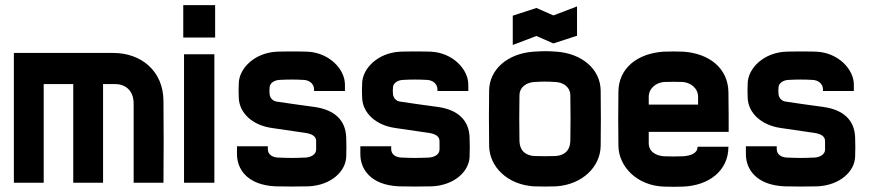

<svg xmlns="http://www.w3.org/2000/svg" viewBox="-20 -711 3390 747"><path d="M34 0H150V-384H265V0H381V-384H427C465 -384 500 -362 500 -307V0H616C617 -83 617 -236 616 -319C615 -436 528 -505 421 -505H34Z M696 -500V0H814V-500ZM693 -565H817V-691H693Z M1180 14C1268 10 1325 -44 1327 -101C1328 -124 1328 -152 1327 -176C1325 -243 1282 -284 1203 -295C1173 -299 1085 -311 1055 -316C1043 -318 1031 -328 1029 -344C1028 -355 1028 -361 1029 -372C1030 -388 1048 -399 1066 -400C1096 -402 1133 -402 1163 -400C1180 -399 1202 -388 1202 -362V-357H1322V-382C1322 -441 1262 -506 1176 -510C1160 -511 1074 -511 1058 -510C970 -506 911 -445 909 -388C908 -370 908 -348 909 -330C911 -273 960 -224 1038 -213L1168 -194C1194 -190 1210 -181 1210 -162V-129C1210 -109 1188 -99 1169 -98C1118 -96 1112 -96 1061 -98C1041 -99 1022 -109 1022 -131V-142H902V-111C902 -53 942 9 1052 14C1082 15 1150 15 1180 14Z M1660 14C1748 10 1805 -44 1807 -101C1808 -124 1808 -152 1807 -176C1805 -243 1762 -284 1683 -295C1653 -299 1565 -311 1535 -316C1523 -318 1511 -328 1509 -344C1508 -355 1508 -361 1509 -372C1510 -388 1528 -399 1546 -400C1576 -402 1613 -402 1643 -400C1660 -399 1682 -388 1682 -362V-357H1802V-382C1802 -441 1742 -506 1656 -510C1640 -511 1554 -511 1538 -510C1450 -506 1391 -445 1389 -388C1388 -370 1388 -348 1389 -330C1391 -273 1440 -224 1518 -213L1648 -194C1674 -190 1690 -181 1690 -162V-129C1690 -109 1668 -99 1649 -98C1598 -96 1592 -96 1541 -98C1521 -99 1502 -109 1502 -131V-142H1382V-111C1382 -53 1422 9 1532 14C1562 15 1630 15 1660 14Z M2141 -392C2168 -391 2199 -375 2199 -339C2200 -259 2200 -244 2199 -164C2198 -118 2168 -106 2142 -104C2124 -103 2076 -103 2058 -104C2032 -106 2002 -118 2001 -164C2000 -240 2000 -263 2001 -339C2001 -375 2032 -390 2058 -392C2097 -394 2104 -394 2141 -392ZM1883 -144C1884 -62 1954 7 2056 14C2074 15 2126 15 2144 14C2246 7 2316 -62 2317 -144C2318 -224 2318 -279 2317 -359C2316 -441 2245 -503 2145 -510C2106 -513 2091 -512 2056 -510C1955 -503 1884 -441 1883 -359C1882 -283 1882 -230 1883 -144ZM1975 -536 2067 -571 2133 -542 2225 -572V-686L2133 -651L2067 -680L1975 -650Z M2814 -140H2694C2694 -114 2667 -105 2637 -103C2619 -102 2581 -102 2563 -103C2536 -105 2504 -118 2504 -154V-198H2815C2815 -211 2815 -325 2814 -354C2812 -446 2739 -503 2639 -510C2625 -511 2576 -511 2561 -510C2462 -503 2387 -448 2386 -354C2385 -274 2385 -224 2386 -144C2387 -62 2459 11 2562 15C2587 16 2613 16 2638 15C2736 11 2814 -45 2814 -140ZM2504 -304V-334C2504 -370 2536 -390 2563 -392C2578 -393 2623 -393 2637 -392C2664 -390 2696 -370 2696 -334V-304Z M3160 14C3248 10 3305 -44 3307 -101C3308 -124 3308 -152 3307 -176C3305 -243 3262 -284 3183 -295C3153 -299 3065 -311 3035 -316C3023 -318 3011 -328 3009 -344C3008 -355 3008 -361 3009 -372C3010 -388 3028 -399 3046 -400C3076 -402 3113 -402 3143 -400C3160 -399 3182 -388 3182 -362V-357H3302V-382C3302 -441 3242 -506 3156 -510C3140 -511 3054 -511 3038 -510C2950 -506 2891 -445 2889 -388C2888 -370 2888 -348 2889 -330C2891 -273 2940 -224 3018 -213L3148 -194C3174 -190 3190 -181 3190 -162V-129C3190 -109 3168 -99 3149 -98C3098 -96 3092 -96 3041 -98C3021 -99 3002 -109 3002 -131V-142H2882V-111C2882 -53 2922 9 3032 14C3062 15 3130 15 3160 14Z"/></svg>

Font: Fervojo
Style: Bold
Weight: 700
Designer: kohakuno
Version: ver.1.0